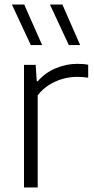

<svg xmlns="http://www.w3.org/2000/svg" viewBox="-20 -828 416 848"><path d="M86 0V-541.5H137.5L142.5 -469H147Q178 -506 225 -526Q272 -546 320 -546Q334 -546 345.5 -545.2Q357 -544.5 369.5 -542V-485Q357 -487 344.5 -487.8Q332 -488.5 318 -488.5Q290 -488.5 258.2 -480Q226.5 -471.5 197.2 -453.2Q168 -435 146.5 -407V0ZM284 -629 200.5 -808H255.5L334 -629ZM116 -629 32.5 -808H87L166 -629Z"/></svg>

Font: Encode Sans SemiExpanded Light
Style: Regular
Weight: 300
Width: 6
Designer: Multiple Designers
Foundry: Impallari Type
Version: Version 3.002